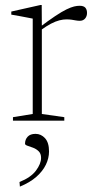

<svg xmlns="http://www.w3.org/2000/svg" viewBox="-20 -470 374 748"><path d="M290 -447.5Q306 -447.5 312.5 -440Q319 -432.5 319 -419.5Q319 -406.5 311.5 -397.8Q304 -389 291 -389Q282.5 -389 275 -390.5Q267.5 -392 259 -393.2Q250.5 -394.5 238.5 -394.5Q226.5 -394.5 211.5 -390.8Q196.5 -387 178.8 -377.8Q161 -368.5 139 -352.5L130.5 -361Q169 -390 195.2 -407.5Q221.5 -425 239.2 -433.5Q257 -442 268.8 -444.8Q280.5 -447.5 290 -447.5ZM143 -368.5V-26L230.5 -13.5V0H30.5V-13.5L107.5 -26V-397.5Q101 -399 88.5 -401.2Q76 -403.5 59.2 -406.8Q42.5 -410 24 -413V-425L137.5 -450.5H142.5ZM56 239Q100 221.5 120 194.8Q140 168 140 145Q140 128.5 130.5 119.2Q121 110 108.8 105.5Q96.5 101 87 97.8Q77.5 94.5 77.5 90Q77.5 73.5 87.8 62.5Q98 51.5 118.5 51.5Q140 51.5 155.5 68.5Q171 85.5 171 120Q171 146 158.8 171.5Q146.5 197 121.5 219Q96.5 241 57.5 257Z"/></svg>

Font: Newsreader 16pt 16pt ExtraLight
Style: Regular
Weight: 250
Version: Version 1.003